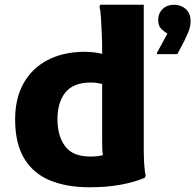

<svg xmlns="http://www.w3.org/2000/svg" viewBox="-20 -780 826 812"><path d="M357 12Q262 12 191.5 -17Q121 -46 82.5 -109.5Q44 -173 44 -275Q44 -364 79.5 -427.5Q115 -491 180.5 -525.5Q246 -560 334 -561Q358 -561 378 -558.5Q398 -556 412 -552V-575Q412 -601 410.5 -636.5Q409 -672 407 -704Q405 -736 401 -752L404 -760H588V-194Q588 -174 588 -144Q588 -114 590 -84Q592 -54 596 -36L592 -28Q550 -10 491.5 1Q433 12 357 12ZM223 -275Q223 -206 255 -162Q287 -118 362 -118Q379 -118 391.5 -119.5Q404 -121 415 -124Q413 -137 412.5 -151.5Q412 -166 412 -183V-425Q402 -427 390.5 -429Q379 -431 364 -431Q291 -431 257 -389.5Q223 -348 223 -275ZM688 -638Q675 -645 662 -658Q649 -671 649 -695Q649 -724 668 -742Q687 -760 716 -760Q745 -760 765.5 -742Q786 -724 786 -691Q786 -667 776.5 -644.5Q767 -622 760 -608L730 -551H644V-557Z"/></svg>

Font: Kufam
Style: Bold
Weight: 700
Designer: Wael Morcos, Artur Schmal
Foundry: Original Type
Version: Version 1.300; ttfautohint (v1.8.3)